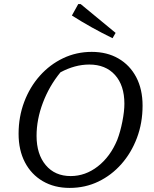

<svg xmlns="http://www.w3.org/2000/svg" viewBox="-20 -911 756 940"><path d="M321 9Q246 9 189.5 -24Q133 -57 102 -116.5Q71 -176 71 -256Q71 -339 98.5 -412Q126 -485 175 -540Q224 -595 289 -626Q354 -657 429 -657Q504 -657 560 -624.5Q616 -592 647 -533Q678 -474 678 -394Q678 -309 650.5 -236Q623 -163 574.5 -108Q526 -53 461.5 -22Q397 9 321 9ZM326 -49Q398 -49 459 -96.5Q520 -144 554 -226Q569 -265 579 -315.5Q589 -366 589 -403Q589 -493 543 -544Q497 -595 417 -595Q347 -595 276 -557Q221 -490 190 -408Q159 -326 159 -246Q159 -156 204 -102.5Q249 -49 326 -49ZM531 -724Q428 -774 332 -835L363 -891H375L546 -750Z"/></svg>

Font: Piazzolla
Style: Italic
Weight: 400
Italic angle: -11.3°
Designer: Juan Pablo del Peral
Foundry: Huerta Tipografica
Version: Version 1.330